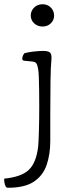

<svg xmlns="http://www.w3.org/2000/svg" viewBox="-70 -780 345 905"><path d="M-50 62Q31 54 66 20.5Q101 -13 110 -90Q112 -111 113.5 -164.5Q115 -218 115 -277Q115 -317 114.5 -353.5Q114 -390 113 -416.5Q112 -443 110 -453Q107 -473 101.5 -481Q96 -489 82 -490L42 -494Q41 -494 38 -496Q35 -498 35 -502Q35 -517 45 -529Q61 -534 88 -537Q115 -540 134 -540Q159 -540 167 -531Q175 -522 172 -494Q169 -466 168 -397.5Q167 -329 167 -240V-116Q167 -53 150 -3Q133 47 90 76Q47 105 -32 105Q-40 105 -43 99Q-47 92 -49 81Q-51 70 -50 62ZM131 -655Q107 -655 91 -670Q75 -685 75 -707Q75 -728 90.5 -744Q106 -760 131 -760Q154 -760 169.5 -744.5Q185 -729 185 -706Q185 -685 169.5 -670Q154 -655 131 -655Z"/></svg>

Font: Gowun Batang
Style: Regular
Weight: 400
Designer: Yanghee Ryu
Foundry: Yanghee Ryu
Version: Version 2.000